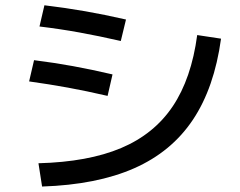

<svg xmlns="http://www.w3.org/2000/svg" viewBox="-20 -722 904 724"><path d="M723.6 -589.8 813.5 -576.2Q788.1 -391.1 707.3 -270.3Q626.5 -149.4 485.8 -87.4Q345.2 -25.4 138.7 -18.6L125 -106.4Q312.5 -111.3 436.8 -163.8Q561 -216.3 631.3 -321Q701.7 -425.8 723.6 -589.8ZM89.8 -415 108.4 -495.1Q185.1 -485.4 254.9 -472.7Q324.7 -460 404.3 -441.4L385.7 -360.4Q305.7 -378.9 236.1 -391.6Q166.5 -404.3 89.8 -415ZM128.9 -622.1 147.5 -702.1Q228 -692.4 300.8 -679.7Q373.5 -667 455.1 -648.4L435.5 -567.4Q352.1 -586.4 279.3 -599.6Q206.5 -612.8 128.9 -622.1Z"/></svg>

Font: Pretendard GOV Medium
Style: Regular
Weight: 500
Designer: Base glyphs from Inter by Rasmus Andersson; Hangeul glyphs from Noto Sans CJK(Source Han Sans) by Jang Soo-young and Kan
Foundry: Kil Hyung-jin
Version: Version 1.309